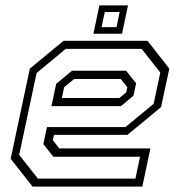

<svg xmlns="http://www.w3.org/2000/svg" viewBox="-20 -691 666 711"><path d="M526 -540 607 -437 576.5 -294.5 452 -191.5H180L175.5 -172L199.5 -141.5H537L507 0H100.5L19.5 -103L90.5 -437L215.5 -540ZM447 -429 484 -382.5 474.5 -337 428 -298H170.5L188 -380.5L246.5 -429ZM504.5 -510H223.5L115.5 -420.5L51 -117.5L120.5 -29.5H481.5L498.5 -110.5H177.5L140.5 -157.5L154 -220.5H444.5L549 -306.5L573.5 -422.5ZM427 -398.5H254.5L217.5 -368L209 -328H422L447.5 -349L451.5 -368ZM326 -566 348 -671H454L432 -566ZM356 -590.5H411.5L423 -646.5H368Z"/></svg>

Font: Tourney Light
Style: Italic
Weight: 300
Italic angle: -12°
Version: Version 1.015